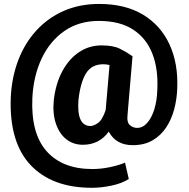

<svg xmlns="http://www.w3.org/2000/svg" viewBox="-20 -708 936 950"><path d="M856.9 -268.6Q855 -216.8 841.8 -167Q828.6 -117.2 802 -77.1Q775.4 -37.1 734.6 -13.4Q693.8 10.3 636.7 10.3Q554.2 10.3 518.1 -56.6Q470.7 8.3 390.1 8.3Q342.8 8.3 308.1 -19Q273.4 -46.4 256.6 -96.2Q239.7 -146 246.1 -212.9Q255.9 -295.4 288.6 -356Q321.3 -416.5 371.1 -450Q420.9 -483.4 481.9 -483.4Q540 -483.4 573 -467Q606 -450.7 635.7 -429.7L611.3 -143.1Q606.4 -102.5 622.6 -88.9Q638.7 -75.2 658.2 -75.2Q686.5 -75.2 708.5 -100.1Q730.5 -125 743.7 -167.7Q756.8 -210.4 758.3 -263.7Q763.7 -365.7 733.9 -442.4Q704.1 -519 638.4 -561.8Q572.8 -604.5 468.8 -604.5Q370.1 -604.5 298.3 -554.4Q226.6 -504.4 186 -418.2Q145.5 -332 140.1 -223.6Q132.3 -47.9 210.7 40.3Q289.1 128.4 437 128.4Q479.5 128.4 523.7 119.1Q567.9 109.9 598.6 96.7L617.2 177.7Q583 199.7 531.7 210.4Q480.5 221.2 435.1 221.2Q237.3 221.2 131.3 108.6Q25.4 -3.9 33.2 -223.6Q37.6 -323.7 69.8 -408.7Q102.1 -493.7 159.2 -556.4Q216.3 -619.1 294.9 -653.8Q373.5 -688.5 470.7 -688.5Q599.6 -688.5 687.5 -635.5Q775.4 -582.5 818.8 -488Q862.3 -393.6 856.9 -268.6ZM368.2 -212.9Q358.4 -84.5 428.2 -84.5Q443.4 -84.5 464.8 -99.4Q486.3 -114.3 502.9 -163.6L522 -386.2Q506.8 -390.1 491.2 -390.1Q433.1 -390.1 405.3 -344.5Q377.4 -298.8 368.2 -212.9Z"/></svg>

Font: Vazirmatn RD UI Black
Style: Regular
Weight: 900
Designer: Saber Rastikerdar
Foundry: Saber Rastikerdar
Version: Version 33.003